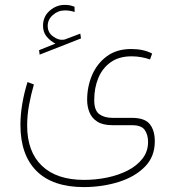

<svg xmlns="http://www.w3.org/2000/svg" viewBox="-20 -514 711 780"><path d="M205.1 -336.9Q185.5 -346.7 170.2 -364.5Q154.8 -382.3 154.8 -409.2Q154.8 -447.3 182.1 -470.7Q209.5 -494.1 241.7 -494.1Q254.4 -494.1 262.2 -492.7Q270 -491.2 282.7 -486.8L283.2 -465.3Q264.6 -471.7 243.7 -471.7Q215.8 -471.7 194.8 -453.1Q173.8 -434.6 173.8 -408.7Q173.8 -381.8 195.6 -366Q217.3 -350.1 236.8 -352.5Q243.2 -353 250.5 -356.4L306.2 -377.4L309.1 -357.9L141.1 -292L138.7 -310.1ZM321.8 246.1Q194.3 246.1 128.7 180.9Q63 115.7 63 -6.8Q63 -48.3 70.6 -92.8Q78.1 -137.2 91.8 -180.7L117.7 -170.9Q106 -130.4 98.1 -87.9Q90.3 -45.4 90.3 -3.9Q90.3 102.1 150.1 159.4Q210 216.8 321.8 216.8Q369.1 216.8 415.3 207.3Q461.4 197.8 499 178.5Q536.6 159.2 559.1 130.1Q581.5 101.1 581.5 62.5Q581.5 33.7 568.1 14.2Q554.7 -5.4 516.1 -5.4H437Q397.5 -5.4 375 -20Q352.5 -34.7 343.3 -58.1Q334 -81.5 334 -107.9Q334 -162.1 354.2 -209.2Q374.5 -256.3 414.3 -285.6Q454.1 -314.9 513.2 -314.9Q563.5 -314.9 598.1 -296.4L589.4 -272.5Q572.8 -278.3 554.2 -281.7Q535.6 -285.2 514.2 -285.2Q463.9 -285.2 430.2 -261.5Q396.5 -237.8 379.6 -197.5Q362.8 -157.2 362.8 -107.4Q362.8 -65.4 383.3 -50.3Q403.8 -35.2 437 -35.2H516.1Q567.9 -35.2 588.4 -9.8Q608.9 15.6 608.9 60.5Q608.9 122.6 568.4 163.6Q527.8 204.6 462.4 225.1Q397 245.6 321.8 246.1Z"/></svg>

Font: Vazirmatn RD Thin
Style: Regular
Weight: 100
Designer: Saber Rastikerdar
Foundry: Saber Rastikerdar
Version: Version 32.102